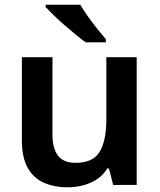

<svg xmlns="http://www.w3.org/2000/svg" viewBox="-20 -786 679 816"><path d="M561 -543V0H461L443 -70H436Q419 -42 392.5 -24.5Q366 -7 334 1.5Q302 10 268 10Q208 10 164 -10.5Q120 -31 96.5 -75Q73 -119 73 -188V-543H203V-215Q203 -155 226.5 -124.5Q250 -94 301 -94Q376 -94 404 -141.5Q432 -189 432 -279V-543ZM321 -766Q334 -744 353.5 -716.5Q373 -689 393.5 -663.5Q414 -638 430 -619V-606H344Q325 -620 301 -639.5Q277 -659 252.5 -680.5Q228 -702 207.5 -722Q187 -742 174 -756V-766Z"/></svg>

Font: Noto Sans Syriac Eastern SemiBold
Style: Regular
Weight: 600
Designer: Patrick Giasson and the Monotype Design Team
Foundry: Monotype Imaging Inc.
Version: Version 3.001